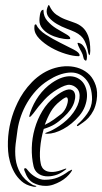

<svg xmlns="http://www.w3.org/2000/svg" viewBox="-20 -732 402 755"><path d="M306 -408Q314 -398 318.5 -383Q323 -368 322 -350.5Q321 -333 314 -314Q307 -295 292 -277Q263 -243 228.5 -224.5Q194 -206 166 -206Q149 -206 166 -212Q175 -215 187.5 -221.5Q200 -228 214 -237.5Q228 -247 242.5 -260Q257 -273 269 -290Q289 -318 292.5 -344.5Q296 -371 282 -385Q270 -397 254 -398.5Q238 -400 206 -381Q177 -364 154 -339Q131 -314 111 -286Q100 -272 96.5 -272Q93 -272 99 -290Q111 -325 132.5 -355Q154 -385 184 -406Q206 -421 224.5 -427Q243 -433 258.5 -432Q274 -431 286 -424.5Q298 -418 306 -408ZM360 -338Q356 -314 347.5 -297.5Q339 -281 328.5 -269.5Q318 -258 307.5 -251Q297 -244 289 -238Q285 -235 283 -237Q281 -239 286 -244Q304 -259 322.5 -284.5Q341 -310 342 -341Q342 -394 316 -422Q290 -450 251 -446.5Q212 -443 170 -416Q143 -399 122.5 -376.5Q102 -354 87 -328.5Q72 -303 62.5 -276Q53 -249 49 -222Q45 -196 41.5 -166Q38 -136 41.5 -107Q45 -78 60 -51.5Q75 -25 107 -6Q112 -3 117.5 -2Q123 -1 123 0Q123 2 118 2.5Q113 3 107 1Q82 -4 64.5 -19.5Q47 -35 36 -55Q25 -75 19 -97Q13 -119 12 -137Q6 -216 34 -293Q40 -309 49.5 -329Q59 -349 73 -369.5Q87 -390 106 -409.5Q125 -429 149 -444Q172 -458 197 -465Q222 -472 247 -471.5Q272 -471 294 -462.5Q316 -454 333 -437Q348 -421 356.5 -396Q365 -371 360 -338ZM269 -374Q281 -360 272 -330.5Q263 -301 230 -271Q212 -254 195 -243.5Q178 -233 152 -225Q141 -187 138 -150Q135 -113 140 -90Q141 -81 146.5 -72.5Q152 -64 162.5 -59.5Q173 -55 190 -56Q207 -57 232 -67Q239 -70 240.5 -68.5Q242 -67 234 -62Q216 -48 196 -42.5Q176 -37 158.5 -39Q141 -41 128.5 -51Q116 -61 112 -78Q104 -113 105 -151Q106 -189 116.5 -226Q127 -263 146.5 -295.5Q166 -328 195 -351Q249 -394 269 -374ZM259 -55Q252 -45 241.5 -35.5Q231 -26 217.5 -18.5Q204 -11 189.5 -6Q175 -1 160 -1Q134 -1 111.5 -12.5Q89 -24 77 -59Q75 -63 75 -66.5Q75 -70 77 -70Q81 -72 85 -67.5Q89 -63 93 -58Q104 -45 121.5 -35Q139 -25 155 -25Q185 -25 207 -34Q229 -43 249 -58Q254 -61 260.5 -64Q267 -67 259 -55ZM245 -347Q241 -355 216 -334Q193 -316 179.5 -292.5Q166 -269 156 -241Q175 -250 191 -261.5Q207 -273 221 -284Q236 -297 243 -318Q250 -339 245 -347ZM290 -563Q299 -561 305 -554.5Q311 -548 315 -540Q319 -532 320.5 -524Q322 -516 322 -510Q322 -502 320.5 -497Q319 -492 316 -494Q315 -495 313 -496Q311 -497 309 -502Q307 -512 305 -517.5Q303 -523 300.5 -527.5Q298 -532 295 -537.5Q292 -543 288 -552Q286 -557 285 -561Q284 -565 290 -563ZM327 -524Q323 -550 312.5 -571.5Q302 -593 275 -606Q262 -612 242 -619.5Q222 -627 204 -637.5Q186 -648 173.5 -662Q161 -676 164 -694Q166 -703 169 -709Q172 -715 174 -710Q185 -686 201.5 -674.5Q218 -663 236 -656Q254 -649 272 -643Q290 -637 304 -625Q318 -613 326.5 -591.5Q335 -570 335 -532Q335 -527 334 -521Q333 -515 331 -515Q330 -515 327 -524ZM293 -515Q293 -511 289 -511Q269 -511 239 -520Q209 -529 181.5 -544.5Q154 -560 134.5 -580Q115 -600 115 -622Q115 -624 115.5 -630Q116 -636 120 -636H122Q132 -614 160 -596Q188 -578 217.5 -563.5Q247 -549 270 -537Q293 -525 293 -515ZM256 -583Q257 -579 254 -578.5Q251 -578 249 -578Q232 -578 212 -583Q192 -588 175 -597Q158 -606 146.5 -620Q135 -634 135 -652Q135 -660 137 -673.5Q139 -687 145 -692Q150 -694 150.5 -694Q151 -694 151 -691Q151 -667 166.5 -649.5Q182 -632 201.5 -620Q221 -608 237.5 -599Q254 -590 256 -583Z"/></svg>

Font: Akronim
Style: Regular
Weight: 400
Designer: Grzegorz Klimczewski
Foundry: Fonty.PL
Version: Version 1.002